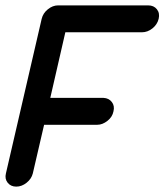

<svg xmlns="http://www.w3.org/2000/svg" viewBox="-25 -675 611 714"><path d="M397 -261Q393 -240 374.5 -225.5Q356 -211 337 -211H139L97 -30Q92 -10 74 4.5Q56 19 35.5 19Q15 19 3.5 4.5Q-8 -10 -3 -30L130 -605Q135 -626 153 -640.5Q171 -655 191 -655H526Q547 -655 558.5 -640.5Q570 -626 565 -605Q560 -584 542 -569.5Q524 -555 503 -555H218L162 -311H360Q380 -310 391 -295.5Q402 -281 397 -261Z"/></svg>

Font: Brass Mono
Style: Bold Italic
Weight: 700
Italic angle: -13°
Monospace: yes
Version: Version 1.000; ttfautohint (v1.8.3) -l 8 -r 50 -G 200 -x 14 